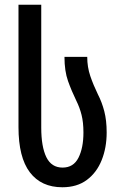

<svg xmlns="http://www.w3.org/2000/svg" viewBox="-20 -780 511 810"><path d="M243 10Q154 10 106 -53Q58 -116 58 -244V-760H154V-242Q154 -161 175.5 -117Q197 -73 244 -73Q290 -73 311 -114.5Q332 -156 332 -221Q332 -264 324 -295.5Q316 -327 302 -355Q282 -396 267 -438Q252 -480 252 -540H348Q348 -497 361 -459Q374 -421 393 -382Q410 -349 420 -310.5Q430 -272 430 -221Q430 -157 409 -104.5Q388 -52 346.5 -21Q305 10 243 10Z"/></svg>

Font: Noto Sans Georgian ExtraCondensed Medium
Style: Regular
Weight: 500
Width: 2
Designer: Monotype Design Team, Akaki Razmadze
Foundry: Google LLC
Version: Version 2.005; ttfautohint (v1.8.4.7-5d5b)